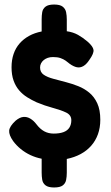

<svg xmlns="http://www.w3.org/2000/svg" viewBox="-20 -747 490 848"><path d="M423 -218Q423 -183 412.5 -154Q402 -125 382.5 -103Q363 -81 336 -66.5Q309 -52 275 -45V16Q275 33 272 48Q269 63 257 72Q245 81 219 81Q193 81 181 71.5Q169 62 166.5 47Q164 32 164 15V-46Q138 -51 114.5 -62Q91 -73 71.5 -89Q52 -105 38 -124Q19 -151 20.5 -170Q22 -189 49 -214Q67 -229 83 -230.5Q99 -232 114 -223Q129 -214 141 -198Q157 -177 175.5 -167Q194 -157 217 -157Q243 -157 260.5 -163.5Q278 -170 286.5 -183.5Q295 -197 295 -216Q295 -239 272 -250Q249 -261 213.5 -270.5Q178 -280 142 -295Q120 -305 100 -317.5Q80 -330 64.5 -348Q49 -366 40 -391Q31 -416 31 -450Q31 -482 40 -508.5Q49 -535 66.5 -555Q84 -575 108.5 -588.5Q133 -602 164 -608V-662Q164 -679 166.5 -693.5Q169 -708 181 -717.5Q193 -727 219 -727Q245 -727 257 -717.5Q269 -708 272 -693Q275 -678 275 -661V-609Q303 -605 324.5 -593Q346 -581 367 -563Q391 -542 393 -526.5Q395 -511 375 -483Q362 -463 348 -455Q334 -447 319.5 -450Q305 -453 288 -465Q280 -472 270 -479Q260 -486 247 -490.5Q234 -495 214 -495Q201 -495 191 -491.5Q181 -488 173.5 -482Q166 -476 161.5 -467.5Q157 -459 157 -449Q157 -428 173 -417Q189 -406 215.5 -399Q242 -392 272 -384Q299 -377 325.5 -366.5Q352 -356 374 -338Q396 -320 409.5 -291Q423 -262 423 -218Z"/></svg>

Font: Fredoka Light SemiBold
Style: Regular
Weight: 600
Version: Version 2.001